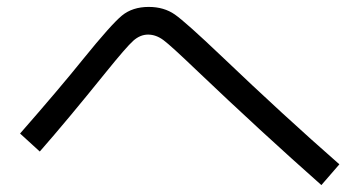

<svg xmlns="http://www.w3.org/2000/svg" viewBox="-20 -617 1040 555"><path d="M95 -179 38 -231Q151 -360 221 -447Q302 -547 332.5 -572Q363 -597 410 -597Q454 -597 485.5 -575Q517 -553 621 -454Q799 -284 961 -142L909 -82Q736 -235 546 -416Q474 -485 452.5 -501Q431 -517 408 -517Q385 -517 365 -499Q345 -481 286 -408Q174 -269 95 -179Z"/></svg>

Font: Mplus 1p
Style: Regular
Weight: 400
Version: Version 1.061